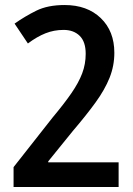

<svg xmlns="http://www.w3.org/2000/svg" viewBox="-20 -744 530 764"><path d="M452 0H34V-79L189 -276Q235 -331 264 -373Q293 -415 307 -452Q321 -489 321 -530Q321 -578 297 -601.5Q273 -625 233 -625Q195 -625 161 -611.5Q127 -598 91 -571L38 -650Q79 -679 124.5 -701.5Q170 -724 237 -724Q327 -724 381 -672Q435 -620 435 -534Q435 -482 416 -434.5Q397 -387 360 -336Q323 -285 270 -223L172 -102V-98H452Z"/></svg>

Font: Noto Sans Sinhala Condensed SemiBold
Style: Regular
Weight: 600
Width: 3
Designer: Jelle Bosma - Monotype Design Team
Foundry: Monotype Imaging Inc.
Version: Version 2.006; ttfautohint (v1.8.4.7-5d5b)